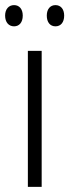

<svg xmlns="http://www.w3.org/2000/svg" viewBox="-35 -824 271 751"><path d="M-15 -763C-15 -737 -1 -721 20 -721C40 -721 54 -736 54 -763C54 -789 40 -804 20 -804C-1 -804 -15 -788 -15 -763ZM148 -763C148 -737 161 -721 182 -721C203 -721 216 -737 216 -763C216 -789 202 -804 182 -804C162 -804 148 -789 148 -763ZM128 -93V-625H74V-93Z"/></svg>

Font: Noto Sans Kannada UI Condensed Light
Style: Regular
Weight: 300
Width: 3
Designer: Jelle Bosma - Monotype Design Team
Foundry: Monotype Imaging Inc.
Version: Version 2.005